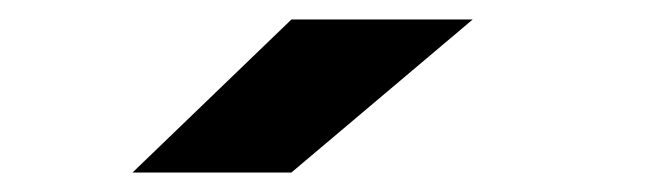

<svg xmlns="http://www.w3.org/2000/svg" viewBox="-20 -734 690 197"><path d="M279 -557H116L279 -714H465Z"/></svg>

Font: Trispace Thin ExtraBold
Style: Regular
Weight: 800
Version: Version 1.210